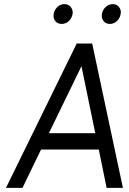

<svg xmlns="http://www.w3.org/2000/svg" viewBox="-20 -911 625 931"><path d="M292 -891Q272 -891 258 -877Q244 -863 240 -843Q237 -823 248 -809Q259 -795 279 -795Q299 -795 314 -809Q328 -823 332 -843Q335 -862 323 -877Q312 -891 292 -891ZM527 -891Q507 -891 492 -877Q477 -862 474 -843Q471 -824 482 -809Q493 -795 513 -795Q532 -795 547 -809Q562 -823 565 -843Q569 -862 557 -877Q546 -891 527 -891ZM217 -265 375 -590 442 -265ZM179 -186H459L497 0H576L427 -700H352L9 0H89Z"/></svg>

Font: Unageo
Style: Regular-Italic
Weight: 400
Designer: Richard Sepsi
Foundry: Richard Sepsi
Version: Version 2.000